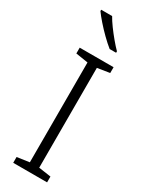

<svg xmlns="http://www.w3.org/2000/svg" viewBox="-243 -990 798 1031"><g transform="rotate(30 155.5 -474.0)"><path d="M261 0H51V-36L127 -47V-666L51 -678V-714H261V-678L185 -666V-47L261 -36ZM117 -948Q129 -926 149.5 -898Q170 -870 192.5 -843Q215 -816 234 -797V-788H194Q169 -808 141 -835.5Q113 -863 88.5 -891Q64 -919 49 -940V-948Z"/></g></svg>

Font: Noto Sans Lao UI Light
Style: Regular
Weight: 300
Designer: Monotype Design Team
Foundry: Monotype Imaging Inc.
Version: Version 2.000; ttfautohint (v1.8.4.7-5d5b)